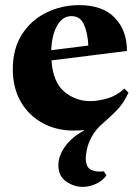

<svg xmlns="http://www.w3.org/2000/svg" viewBox="-20 -495 544 750"><path d="M386 -17Q354 10 339 38Q324 66 319.5 88.5Q315 111 315 121Q315 159 336 168.5Q357 178 385 174L396 190Q380 212 354.5 223.5Q329 235 303 235Q269 235 238.5 214Q208 193 208 150Q208 114 234 77.5Q260 41 308 15V13Q303 14 290 14.5Q277 15 266 15Q201 15 147 -14Q93 -43 61.5 -97Q30 -151 30 -225Q30 -305 66 -361Q102 -417 161.5 -446Q221 -475 289 -475Q381 -475 428.5 -425.5Q476 -376 476 -296L181 -259Q187 -174 231 -137Q275 -100 333 -100Q362 -100 399 -110.5Q436 -121 466 -149L482 -133Q462 -90 435.5 -63.5Q409 -37 386 -17ZM259 -432Q225 -432 204 -396.5Q183 -361 180 -299L325 -317Q323 -364 308.5 -398Q294 -432 259 -432Z"/></svg>

Font: Bona Nova SC
Style: Bold
Weight: 700
Designer: Mateusz Machalski
Foundry: Capitalics
Version: Version 4.001; ttfautohint (v1.8.4.7-5d5b)